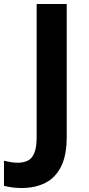

<svg xmlns="http://www.w3.org/2000/svg" viewBox="-94 -734 445 964"><path d="M15 210Q-14 210 -36 206.5Q-58 203 -74 199V73Q-58 77 -40.5 80Q-23 83 -3 83Q23 83 44.5 73Q66 63 78 35Q90 7 90 -45V-714H241V-46Q241 46 212.5 102.5Q184 159 133 184.5Q82 210 15 210Z"/></svg>

Font: Noto Sans Adlam
Style: Regular
Weight: 400
Designer: Mark Jamra, Neil Patel
Foundry: JamraPatel LLC
Version: Version 3.001